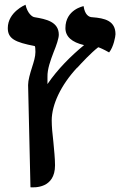

<svg xmlns="http://www.w3.org/2000/svg" viewBox="-20 -594 522 813"><path d="M199 -84C199 -150 237 -233 307 -308V-307C326 -328 365 -370 396 -394C403 -392 419 -385 442 -372C461 -395 469 -440 469 -449C469 -506 424 -517 371 -521C356 -521 339 -532 334 -568C334 -568 257 -554 257 -475C257 -439 284 -415 336 -403C280 -357 224 -301 181 -238V-268C180 -301 194 -339 207 -373C219 -402 229 -432 229 -447C229 -502 175 -513 127 -521C116 -522 96 -538 88 -574C88 -574 13 -543 13 -475C13 -430 44 -415 127 -399C129 -398 130 -388 130 -374C130 -354 123 -332 116 -310C107 -282 99 -254 99 -234L109 199C125 200 213 205 213 106C213 76 209 41 206 7C202 -26 199 -59 199 -84Z"/></svg>

Font: Libertinus Serif Semibold
Style: Regular
Weight: 600
Designer: Philipp H. Poll, Khaled Hosny
Foundry: Caleb Maclennan
Version: Version 7.050;RELEASE